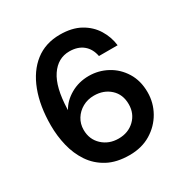

<svg xmlns="http://www.w3.org/2000/svg" viewBox="-166 -849 965 998"><g transform="rotate(-30 316.5 -350.0)"><path d="M330 12Q252 12 198.5 -17Q145 -46 112.5 -94.5Q80 -143 65.5 -203Q51 -263 51 -326Q51 -442 84 -529Q117 -616 178.5 -664Q240 -712 327 -712Q399 -712 448.5 -684.5Q498 -657 526 -611.5Q554 -566 560 -514H448Q439 -561 407.5 -586.5Q376 -612 326 -612Q257 -612 214.5 -549Q172 -486 168 -358V-351Q191 -394 240 -422.5Q289 -451 350 -451Q408 -451 459 -423.5Q510 -396 541.5 -345Q573 -294 573 -225Q573 -162 542.5 -108Q512 -54 457.5 -21Q403 12 330 12ZM323 -91Q381 -91 419 -127.5Q457 -164 457 -220Q457 -279 418.5 -314Q380 -349 322 -349Q284 -349 253.5 -332Q223 -315 205 -286Q187 -257 187 -221Q187 -164 226 -127.5Q265 -91 323 -91Z"/></g></svg>

Font: DM Sans SemiBold
Style: Regular
Weight: 600
Designer: Colophon Foundry, Jonny Pinhorn
Foundry: Colophon Foundry
Version: Version 4.004; ttfautohint (v1.8.4.7-5d5b)